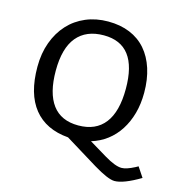

<svg xmlns="http://www.w3.org/2000/svg" viewBox="-126 -826 1078 1127"><g transform="rotate(15 412.5 -262.5)"><path d="M785 65 825 125Q724 185 670 185Q631 185 540 130L341 8Q204 -3 132 -92.5Q60 -182 60 -346Q60 -428 84.5 -495Q109 -562 153 -610Q197 -658 258.5 -684Q320 -710 394 -710Q468 -710 526 -686Q584 -662 623.5 -616.5Q663 -571 684 -506Q705 -441 705 -360Q705 -292 689 -234.5Q673 -177 643.5 -131Q614 -85 572 -53Q530 -21 477 -5L585 60Q652 100 690 100Q719 100 769 74ZM390 -625Q283 -625 226.5 -557Q170 -489 170 -352Q170 -216 222.5 -145.5Q275 -75 380 -75Q486 -75 540.5 -145.5Q595 -216 595 -355Q595 -625 390 -625Z"/></g></svg>

Font: Bitter
Style: Regular
Weight: 400
Designer: Sol Matas
Foundry: Sol Matas
Version: Version 1.001